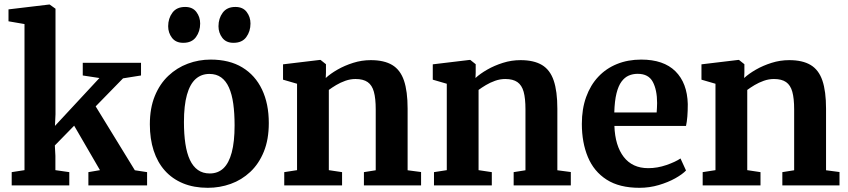

<svg xmlns="http://www.w3.org/2000/svg" viewBox="-20 -840 3841 870"><path d="M33 0V-60L91 -69V-731L18.5 -743.5V-797.5L203 -819.5H205L231.5 -800.5V-322.5L229 -269.5L430.5 -486.5L355 -498V-555.5H619V-498L537.5 -485L413.5 -358L591 -68.5L646.5 -60V0H380.5V-60L433 -69L316 -270.5L228.5 -181L231 -134V-69L294 -60V0Z M659 -276.5Q659 -350 681.5 -405Q704 -460 742.8 -496.5Q781.5 -533 831 -551.5Q880.5 -570 934.5 -570Q1019.5 -570 1078 -534.5Q1136.5 -499 1167.2 -434.5Q1198 -370 1198 -282.5Q1198 -208 1175.5 -152.8Q1153 -97.5 1114 -61Q1075 -24.5 1025.5 -6.8Q976 11 921.5 11Q858.5 11 809.5 -9.2Q760.5 -29.5 727 -67Q693.5 -104.5 676.2 -157.8Q659 -211 659 -276.5ZM930.5 -54Q967.5 -54 992.2 -77.2Q1017 -100.5 1030 -149Q1043 -197.5 1043 -272Q1043 -326.5 1037 -369.8Q1031 -413 1017.5 -443.2Q1004 -473.5 982.2 -489.2Q960.5 -505 929 -505Q892 -505 866.2 -481.8Q840.5 -458.5 827 -410.2Q813.5 -362 813.5 -287Q813.5 -232 820 -188.8Q826.5 -145.5 840.5 -115.5Q854.5 -85.5 876.8 -69.8Q899 -54 930.5 -54ZM810 -646Q776.5 -646 759.2 -668.8Q742 -691.5 742 -721Q742 -756.5 761.2 -782.5Q780.5 -808.5 818.5 -808.5H819.5Q852.5 -808.5 869.8 -785.8Q887 -763 887 -733.5Q887 -698 868 -672Q849 -646 811 -646ZM1037.5 -646Q1004.5 -646 987.2 -668.8Q970 -691.5 970 -721Q970 -756.5 989.2 -782.5Q1008.5 -808.5 1046 -808.5H1047Q1080.5 -808.5 1097.8 -785.8Q1115 -763 1115 -733.5Q1115 -698 1096 -672Q1077 -646 1038.5 -646Z M1326 -69V-460.5L1262.5 -479V-548.5L1429.5 -568.5H1432.5L1457 -549V-510.5L1456 -486.5Q1477 -506 1509.2 -524.5Q1541.5 -543 1580.2 -555.2Q1619 -567.5 1660 -567.5Q1720.5 -567.5 1757.2 -545.5Q1794 -523.5 1810.5 -475Q1827 -426.5 1827 -347.5V-68.5L1888 -60.5V0H1629V-60L1682.5 -68.5V-344.5Q1682.5 -394 1674.2 -424Q1666 -454 1646 -468Q1626 -482 1591 -482Q1567.5 -482 1545 -474Q1522.5 -466 1503.2 -454.5Q1484 -443 1470 -432.5V-69L1530 -60V0H1268V-60Z M2004.5 -69V-460.5L1941 -479V-548.5L2108 -568.5H2111L2135.5 -549V-510.5L2134.5 -486.5Q2155.5 -506 2187.8 -524.5Q2220 -543 2258.8 -555.2Q2297.5 -567.5 2338.5 -567.5Q2399 -567.5 2435.8 -545.5Q2472.5 -523.5 2489 -475Q2505.5 -426.5 2505.5 -347.5V-68.5L2566.5 -60.5V0H2307.5V-60L2361 -68.5V-344.5Q2361 -394 2352.8 -424Q2344.5 -454 2324.5 -468Q2304.5 -482 2269.5 -482Q2246 -482 2223.5 -474Q2201 -466 2181.8 -454.5Q2162.5 -443 2148.5 -432.5V-69L2208.5 -60V0H1946.5V-60Z M2877.5 11Q2786.5 11 2728.8 -26Q2671 -63 2643.8 -128.5Q2616.5 -194 2616.5 -278.5Q2616.5 -346.5 2636 -400.5Q2655.5 -454.5 2691 -492.2Q2726.5 -530 2776 -550Q2825.5 -570 2885.5 -570Q2987 -570 3040.5 -517Q3094 -464 3096.5 -368.5Q3096.5 -336 3094.5 -311.8Q3092.5 -287.5 3088.5 -269.5H2764Q2765.5 -224.5 2776.2 -189.2Q2787 -154 2806.2 -129Q2825.5 -104 2853.2 -91Q2881 -78 2917.5 -78Q2958.5 -78 2999.8 -92.2Q3041 -106.5 3063.5 -122L3088.5 -67.5Q3072.5 -50.5 3040 -32.2Q3007.5 -14 2965.2 -1.5Q2923 11 2877.5 11ZM2763.5 -330.5H2955.5Q2956 -340.5 2956.8 -351.5Q2957.5 -362.5 2957.5 -373Q2957.5 -432.5 2938 -469Q2918.5 -505.5 2869.5 -505.5Q2847.5 -505.5 2829 -497.5Q2810.5 -489.5 2796.2 -470.2Q2782 -451 2773.5 -417Q2765 -383 2763.5 -330.5Z M3222 -69V-460.5L3158.5 -479V-548.5L3325.5 -568.5H3328.5L3353 -549V-510.5L3352 -486.5Q3373 -506 3405.2 -524.5Q3437.5 -543 3476.2 -555.2Q3515 -567.5 3556 -567.5Q3616.5 -567.5 3653.2 -545.5Q3690 -523.5 3706.5 -475Q3723 -426.5 3723 -347.5V-68.5L3784 -60.5V0H3525V-60L3578.5 -68.5V-344.5Q3578.5 -394 3570.2 -424Q3562 -454 3542 -468Q3522 -482 3487 -482Q3463.5 -482 3441 -474Q3418.5 -466 3399.2 -454.5Q3380 -443 3366 -432.5V-69L3426 -60V0H3164V-60Z"/></svg>

Font: Merriweather Light 18pt
Style: Bold
Weight: 700
Version: Version 2.100